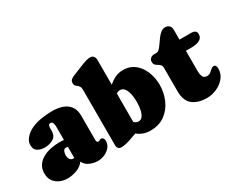

<svg xmlns="http://www.w3.org/2000/svg" viewBox="-103 -1127 1868 1534"><g transform="rotate(-30 831.0 -359.5)"><path d="M19.5 -112.3Q19.5 -157.2 40.5 -187.3Q61.5 -217.3 95.5 -235.6Q129.4 -253.9 168.9 -261.7Q208.5 -269.5 245.1 -269.5Q255.9 -269.5 267.1 -269.3Q278.3 -269 289.1 -267.1V-394Q289.1 -406.2 283.9 -422.4Q278.8 -438.5 263.2 -438.5Q248 -438.5 244.4 -426Q240.7 -413.6 240.7 -402.3Q240.7 -397.5 241 -392.3Q241.2 -387.2 241.2 -381.8Q241.2 -331.5 206.5 -311.3Q171.9 -291 127.4 -291Q90.3 -291 63 -307.6Q35.6 -324.2 35.6 -366.2Q35.6 -382.8 42.2 -398.4Q48.8 -414.1 59.1 -426.3Q88.9 -462.4 134 -481.4Q179.2 -500.5 229.2 -507.6Q279.3 -514.6 323.2 -514.6Q373 -514.6 414.6 -500.5Q456.1 -486.3 481 -453.4Q505.9 -420.4 505.9 -364.7V-139.6Q505.9 -131.3 509.8 -125Q513.7 -118.7 522.9 -118.7Q530.3 -118.7 535.4 -123.3Q540.5 -127.9 547.9 -127.9Q562 -127.9 569.1 -118.2Q576.2 -108.4 576.2 -95.2Q576.2 -61 555.4 -36.4Q534.7 -11.7 503.9 1.2Q473.1 14.2 441.9 14.2Q405.3 14.2 367.9 -2Q330.6 -18.1 316.4 -52.2Q291.5 -17.6 248.3 -1.7Q205.1 14.2 163.6 14.2Q125.5 14.2 92.5 -0.2Q59.6 -14.6 39.6 -43Q19.5 -71.3 19.5 -112.3ZM239.7 -155.3Q239.7 -135.7 249 -118.4Q258.3 -101.1 280.8 -101.1Q285.2 -101.1 289.1 -102.1V-203.1Q280.8 -206.5 272 -206.5Q253.4 -206.5 246.6 -188.2Q239.7 -169.9 239.7 -155.3Z M840.8 -688V-457.5Q868.2 -483.4 902.1 -499.5Q936 -515.6 976.6 -515.6Q1026.4 -515.6 1063.2 -493.7Q1100.1 -471.7 1124.3 -435.5Q1148.4 -399.4 1160.4 -355.5Q1172.4 -311.5 1172.4 -267.6Q1172.4 -194.3 1144 -129.9Q1115.7 -65.4 1061.3 -25.6Q1006.8 14.2 927.2 14.2Q891.6 14.2 862.3 3.4Q833 -7.3 809.1 -26.9Q772.5 -13.2 731 0Q689.5 13.2 657.7 13.2Q640.6 13.2 631.1 2.4Q621.6 -8.3 621.6 -24.9V-536.6Q621.6 -558.6 614.7 -569.6Q607.9 -580.6 598.6 -587.2Q589.4 -593.8 582.5 -601.6Q575.7 -609.4 575.7 -625Q575.7 -645 587.9 -655.5Q600.1 -666 616.7 -672.4L721.7 -714.8Q740.2 -722.7 759.8 -728.5Q779.3 -734.4 799.8 -734.4Q819.8 -734.4 830.3 -720.5Q840.8 -706.5 840.8 -688ZM874 -388.7Q856 -388.7 840.8 -376.5V-115.7Q848.6 -107.4 858.4 -102.3Q868.2 -97.2 880.4 -97.2Q902.3 -97.2 915.5 -113.5Q928.7 -129.9 935.3 -154.3Q941.9 -178.7 943.8 -203.1Q945.8 -227.5 945.8 -243.2Q945.8 -260.3 943.4 -284.7Q940.9 -309.1 933.3 -333Q925.8 -356.9 911.6 -372.8Q897.5 -388.7 874 -388.7Z M1449.2 14.2Q1365.7 14.2 1317.6 -24.7Q1269.5 -63.5 1269.5 -151.4V-363.8Q1269.5 -384.8 1260.3 -395Q1251 -405.3 1238.8 -411.9Q1226.6 -418.5 1217.3 -428Q1208 -437.5 1208 -457Q1208 -477.1 1222.2 -488.5Q1236.3 -500 1255.4 -500H1277.3Q1291.5 -500 1305.4 -514.4Q1319.3 -528.8 1333.7 -550.3Q1348.1 -571.8 1364 -593Q1379.9 -614.3 1397.9 -628.7Q1416 -643.1 1437.5 -643.1Q1461.9 -643.1 1475.6 -629.4Q1489.3 -615.7 1489.3 -591.3V-500H1600.1Q1618.7 -500 1631.8 -491.2Q1645 -482.4 1645 -461.9Q1645 -434.6 1627.7 -420.4Q1610.4 -406.2 1585.9 -401.6Q1561.5 -397 1540 -397H1489.3V-203.6Q1489.3 -179.7 1498.5 -158.4Q1507.8 -137.2 1536.6 -137.2Q1555.7 -137.2 1569.1 -148.2Q1582.5 -159.2 1594.5 -169.9Q1606.4 -180.7 1620.1 -180.7Q1632.8 -180.7 1637.9 -168.5Q1643.1 -156.2 1643.1 -146.5Q1643.1 -97.2 1613.3 -61Q1583.5 -24.9 1538.8 -5.4Q1494.1 14.2 1449.2 14.2Z"/></g></svg>

Font: Caprasimo
Style: Regular
Weight: 400
Designer: The DocRepair Project, Phaedra Charles, Flavia Zimbardi
Foundry: Google
Version: Version 1.001